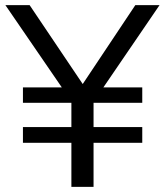

<svg xmlns="http://www.w3.org/2000/svg" viewBox="-20 -725 640 745"><path d="M257 0V-171H69V-232H257V-326H69V-386H234L228 -374L1 -705H95L305 -393H297L505 -705H599L373 -374L368 -386H532V-326H343V-232H532V-171H343V0Z"/></svg>

Font: Nunito Sans 9pt
Style: Regular
Weight: 400
Version: Version 3.101;gftools[0.9.27]